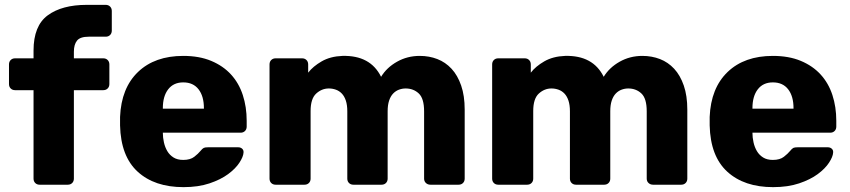

<svg xmlns="http://www.w3.org/2000/svg" viewBox="-20 -760 3496 790"><path d="M143 0Q132 0 125 -7Q118 -14 118 -25V-389H42Q31 -389 24 -396Q17 -403 17 -414V-495Q17 -506 24 -513Q31 -520 42 -520H118V-552Q118 -654 176.5 -697Q235 -740 337 -740H415Q426 -740 433 -733Q440 -726 440 -715V-634Q440 -623 433 -616Q426 -609 415 -609H345Q310 -609 297 -593Q284 -577 284 -547V-520H405Q416 -520 423 -513Q430 -506 430 -495V-414Q430 -403 423 -396Q416 -389 405 -389H284V-25Q284 -14 277 -7Q270 0 259 0Z M735 10Q616 10 546.5 -53.5Q477 -117 474 -244V-279Q479 -398 548 -464Q617 -530 734 -530Q800 -530 849 -509.5Q898 -489 930.5 -453.5Q963 -418 979 -369Q995 -320 995 -263V-239Q995 -228 988 -221Q981 -214 970 -214H650Q650 -194 654.5 -174Q659 -154 668.5 -138Q678 -122 694 -112Q710 -102 734 -102Q763 -102 779.5 -115Q796 -128 804 -138Q813 -149 818.5 -151.5Q824 -154 836 -154H960Q970 -154 976.5 -148Q983 -142 982 -132Q981 -115 965 -90.5Q949 -66 918.5 -43.5Q888 -21 842 -5.5Q796 10 735 10ZM650 -313H819V-315Q819 -364 797 -392.5Q775 -421 734 -421Q694 -421 672 -392.5Q650 -364 650 -315Z M1114 0Q1103 0 1096 -7Q1089 -14 1089 -25V-495Q1089 -506 1096 -513Q1103 -520 1114 -520H1223Q1234 -520 1241 -513Q1248 -506 1248 -495V-461Q1268 -487 1303.5 -507.5Q1339 -528 1389 -530Q1504 -533 1548 -444Q1571 -482 1613.5 -506Q1656 -530 1707 -530Q1746 -530 1779.5 -517Q1813 -504 1838 -477Q1863 -450 1877.5 -408Q1892 -366 1892 -309V-25Q1892 -14 1885 -7Q1878 0 1867 0H1751Q1740 0 1732.5 -7Q1725 -14 1725 -25V-302Q1725 -355 1703 -375.5Q1681 -396 1649 -396Q1635 -396 1621.5 -391Q1608 -386 1597.5 -375Q1587 -364 1581 -346Q1575 -328 1575 -302V-25Q1575 -14 1568 -7Q1561 0 1550 0H1434Q1423 0 1416 -7Q1409 -14 1409 -25V-302Q1409 -328 1403 -346Q1397 -364 1386.5 -375Q1376 -386 1362 -391Q1348 -396 1333 -396Q1304 -396 1281 -375Q1258 -354 1258 -303V-25Q1258 -14 1251 -7Q1244 0 1233 0Z M2030 0Q2019 0 2012 -7Q2005 -14 2005 -25V-495Q2005 -506 2012 -513Q2019 -520 2030 -520H2139Q2150 -520 2157 -513Q2164 -506 2164 -495V-461Q2184 -487 2219.5 -507.5Q2255 -528 2305 -530Q2420 -533 2464 -444Q2487 -482 2529.5 -506Q2572 -530 2623 -530Q2662 -530 2695.5 -517Q2729 -504 2754 -477Q2779 -450 2793.5 -408Q2808 -366 2808 -309V-25Q2808 -14 2801 -7Q2794 0 2783 0H2667Q2656 0 2648.5 -7Q2641 -14 2641 -25V-302Q2641 -355 2619 -375.5Q2597 -396 2565 -396Q2551 -396 2537.5 -391Q2524 -386 2513.5 -375Q2503 -364 2497 -346Q2491 -328 2491 -302V-25Q2491 -14 2484 -7Q2477 0 2466 0H2350Q2339 0 2332 -7Q2325 -14 2325 -25V-302Q2325 -328 2319 -346Q2313 -364 2302.5 -375Q2292 -386 2278 -391Q2264 -396 2249 -396Q2220 -396 2197 -375Q2174 -354 2174 -303V-25Q2174 -14 2167 -7Q2160 0 2149 0Z M3161 10Q3042 10 2972.5 -53.5Q2903 -117 2900 -244V-279Q2905 -398 2974 -464Q3043 -530 3160 -530Q3226 -530 3275 -509.5Q3324 -489 3356.5 -453.5Q3389 -418 3405 -369Q3421 -320 3421 -263V-239Q3421 -228 3414 -221Q3407 -214 3396 -214H3076Q3076 -194 3080.5 -174Q3085 -154 3094.5 -138Q3104 -122 3120 -112Q3136 -102 3160 -102Q3189 -102 3205.5 -115Q3222 -128 3230 -138Q3239 -149 3244.5 -151.5Q3250 -154 3262 -154H3386Q3396 -154 3402.5 -148Q3409 -142 3408 -132Q3407 -115 3391 -90.5Q3375 -66 3344.5 -43.5Q3314 -21 3268 -5.5Q3222 10 3161 10ZM3076 -313H3245V-315Q3245 -364 3223 -392.5Q3201 -421 3160 -421Q3120 -421 3098 -392.5Q3076 -364 3076 -315Z"/></svg>

Font: Fz Rubik
Style: Bold
Weight: 700
Designer: Hubert and Fischer
Foundry: Hubert and Fischer
Version: Vit hóa bi FontZin.com